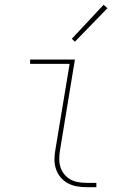

<svg xmlns="http://www.w3.org/2000/svg" viewBox="-20 -777 540 797"><path d="M340 0Q319 0 299 -3.5Q279 -7 261.5 -16.5Q244 -26 231.5 -41Q219 -56 212.5 -75Q206 -94 206 -114.5Q206 -135 210 -156L269 -512H105V-530H291L229 -153Q226 -135 226 -117Q226 -99 231 -83Q236 -67 247 -53.5Q258 -40 272.5 -32Q287 -24 304.5 -21Q322 -18 340 -18H380V0ZM291 -604 278 -616 410 -757 426 -743Z"/></svg>

Font: Iosevka Curly Slab ThObl
Style: Regular
Weight: 100
Italic angle: -9°
Monospace: yes
Designer: Belleve Invis
Foundry: Belleve Invis
Version: Version 11.0.0; ttfautohint (v1.8.3)